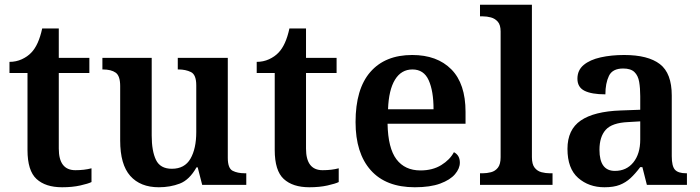

<svg xmlns="http://www.w3.org/2000/svg" viewBox="-20 -780 2954 810"><path d="M242 10Q172 10 134 -25Q96 -60 96 -147V-472H20V-519Q48 -519 72 -530Q96 -541 112 -558Q143 -590 158 -660H228V-536H357V-472H228V-153Q228 -62 298 -62Q317 -62 334 -64Q351 -66 366 -70V-12Q352 -5 318.5 2.5Q285 10 242 10Z M650 10Q572 10 529.5 -38Q487 -86 487 -187V-417Q487 -460 468 -473.5Q449 -487 414 -487H412V-536H620V-208Q620 -143 638 -105.5Q656 -68 705 -68Q759 -68 783.5 -110.5Q808 -153 808 -223V-420Q808 -465 785.5 -476Q763 -487 733 -487H730V-536H941V-114Q941 -70 961.5 -59.5Q982 -49 1013 -49H1019V0H833L814 -74H809Q779 -21 738.5 -5.5Q698 10 650 10Z M1285 10Q1215 10 1177 -25Q1139 -60 1139 -147V-472H1063V-519Q1091 -519 1115 -530Q1139 -541 1155 -558Q1186 -590 1201 -660H1271V-536H1400V-472H1271V-153Q1271 -62 1341 -62Q1360 -62 1377 -64Q1394 -66 1409 -70V-12Q1395 -5 1361.5 2.5Q1328 10 1285 10Z M1730 10Q1608 10 1544 -62Q1480 -134 1480 -265Q1480 -405 1542.5 -476.5Q1605 -548 1719 -548Q1824 -548 1884 -487.5Q1944 -427 1944 -308V-258H1615Q1617 -155 1652.5 -108Q1688 -61 1754 -61Q1805 -61 1841.5 -83.5Q1878 -106 1895 -138Q1920 -125 1920 -94Q1920 -69 1899.5 -45Q1879 -21 1837 -5.5Q1795 10 1730 10ZM1809 -319Q1809 -396 1788.5 -441.5Q1768 -487 1720 -487Q1673 -487 1646.5 -444Q1620 -401 1617 -319Z M2005 0V-49H2017Q2034 -49 2051.5 -53.5Q2069 -58 2080.5 -72.5Q2092 -87 2092 -117V-647Q2092 -675 2080 -688.5Q2068 -702 2051 -706.5Q2034 -711 2017 -711H2005V-760H2224V-117Q2224 -87 2235.5 -72.5Q2247 -58 2264.5 -53.5Q2282 -49 2299 -49H2311V0Z M2530 10Q2464 10 2419 -29.5Q2374 -69 2374 -152Q2374 -233 2430 -271.5Q2486 -310 2599 -314L2681 -317V-374Q2681 -408 2676.5 -434.5Q2672 -461 2656.5 -476Q2641 -491 2609 -491Q2564 -491 2549 -460Q2534 -429 2534 -382Q2476 -382 2446 -397Q2416 -412 2416 -448Q2416 -484 2442.5 -506Q2469 -528 2514 -538Q2559 -548 2613 -548Q2714 -548 2764 -509.5Q2814 -471 2814 -377V-121Q2814 -79 2827.5 -64Q2841 -49 2875 -49H2878V0H2709L2690 -75H2681Q2660 -47 2640 -28.5Q2620 -10 2594.5 0Q2569 10 2530 10ZM2574 -59Q2623 -59 2652 -95Q2681 -131 2681 -191V-268L2630 -265Q2562 -262 2535.5 -232.5Q2509 -203 2509 -148Q2509 -59 2574 -59Z"/></svg>

Font: Noto Naskh Arabic UI Semi
Style: Bold
Weight: 700
Designer: Monotype Design Team, David Williams, Mohamad Dakak and Nizar Qandah
Foundry: Monotype Imaging Inc.
Version: Version 2.014; ttfautohint (v1.8.4.7-5d5b)